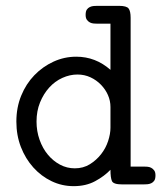

<svg xmlns="http://www.w3.org/2000/svg" viewBox="-20 -631 565 657"><path d="M36 -215Q36 -263 52.5 -303.5Q69 -344 97.5 -373.5Q126 -403 163 -420Q200 -437 241 -437Q307 -437 358 -392V-550H313Q308 -550 301 -550.5Q294 -551 288 -554Q282 -557 277.5 -563Q273 -569 273 -580Q273 -592 277 -598Q281 -604 287.5 -607Q294 -610 301 -610.5Q308 -611 314 -611H387Q413 -611 420 -602Q427 -593 427 -570V-61H472Q477 -61 484 -60.5Q491 -60 497 -57Q503 -54 507.5 -48Q512 -42 512 -31Q512 -19 508 -13Q504 -7 497.5 -4Q491 -1 484 -0.5Q477 0 471 0H398Q368 0 363 -11.5Q358 -23 358 -50Q337 -28 305.5 -11Q274 6 232 6Q192 6 156.5 -11Q121 -28 94 -58Q67 -88 51.5 -128Q36 -168 36 -215ZM105 -215Q105 -182 115.5 -152.5Q126 -123 144 -101.5Q162 -80 185.5 -67.5Q209 -55 236 -55Q265 -55 287.5 -69Q310 -83 326 -103.5Q342 -124 350 -148.5Q358 -173 358 -194V-265Q358 -286 349.5 -305.5Q341 -325 325.5 -341Q310 -357 289.5 -366.5Q269 -376 245 -376Q219 -376 193.5 -364.5Q168 -353 148.5 -331.5Q129 -310 117 -280.5Q105 -251 105 -215Z"/></svg>

Font: CMU Typewriter Custom
Style: Regular
Weight: 500
Monospace: yes
Version: Version 0.7.0